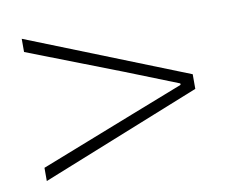

<svg xmlns="http://www.w3.org/2000/svg" viewBox="-54 -629 629 529"><g transform="rotate(-10 260.5 -365.0)"><path d="M37 -203 300 -306 446 -363V-367L300 -425L37 -527V-564L484 -386V-345L37 -166Z"/></g></svg>

Font: Noto Sans CJK TC Thin
Style: Regular
Weight: 250
Designer: Ryoko NISHIZUKA ???? (kana & ideographs); Paul D. Hunt (Latin, Greek & Cyrillic); Wenlong ZHANG ??? (bopomofo); Sandoll 
Foundry: Adobe Systems Incorporated
Version: Version 1.004 January 19, 2016